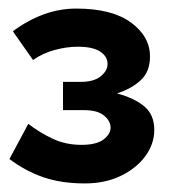

<svg xmlns="http://www.w3.org/2000/svg" viewBox="-20 -629 408 448"><path d="M169 -438Q199 -438 215 -451Q231 -464 231 -480Q231 -497 214 -508.5Q197 -520 161 -520Q136 -520 108 -512.5Q80 -505 57 -489L10 -556Q45 -582 82 -595.5Q119 -609 158 -609Q241 -609 285.5 -576.5Q330 -544 330 -497Q330 -462 308.5 -442Q287 -422 253 -411Q294 -400 317 -380.5Q340 -361 340 -326Q340 -293 319 -264.5Q298 -236 261.5 -218.5Q225 -201 178 -201Q123 -201 81 -215.5Q39 -230 2 -258L46 -340Q72 -320 102.5 -305.5Q133 -291 170 -291Q205 -291 221.5 -303.5Q238 -316 238 -331Q238 -347 222.5 -359.5Q207 -372 177 -372H127V-438Z"/></svg>

Font: Podkova ExtraBold
Style: Regular
Weight: 800
Designer: Ilya Yudin
Foundry: Cyreal (www.cyreal.org)
Version: Version 2.103